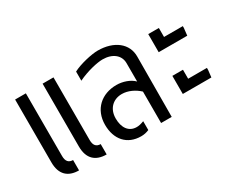

<svg xmlns="http://www.w3.org/2000/svg" viewBox="-95 -906 1465 1222"><g transform="rotate(-30 638.0 -295.5)"><path d="M405 0V-76C373 -76 357 -95 357 -133V-594H277V-132C277 -42 325 0 405 0ZM75 -132C75 -42 123 0 202 0V-76C170 -76 154 -95 154 -133V-594H75Z M654 10C675 10 693 6 712 -2V-67C688 -58 674 -55 658 -55C600 -55 569 -102 569 -169C569 -241 616 -285 680 -285C726 -285 772 -262 805 -231V0H883L885 -442C886 -537 806 -601 685 -601C641 -601 551 -581 500 -554V-487C568 -520 646 -537 684 -537C757 -537 805 -498 805 -440V-305C776 -335 725 -352 679 -352C570 -352 490 -282 490 -168C490 -61 551 10 654 10Z M1017 -398H1227L1233 -452V-465H1095V-531H1017ZM1017 -91H1227L1233 -143V-158H1095V-224H1017Z"/></g></svg>

Font: Vanilla Cream Book
Style: Regular
Weight: 400
Designer: Jeremy Tribby, Jinavaṁso
Foundry: Tribby Type
Version: Version 1.422;Glyphs 3.1.2 (3151)